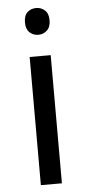

<svg xmlns="http://www.w3.org/2000/svg" viewBox="-53 -769 365 800"><g transform="rotate(-5 129.0 -368.5)"><path d="M130 -737Q150 -737 165.5 -723.5Q181 -710 181 -681Q181 -653 165.5 -639Q150 -625 130 -625Q108 -625 93 -639Q78 -653 78 -681Q78 -710 93 -723.5Q108 -737 130 -737ZM173 -536V0H85V-536Z"/></g></svg>

Font: Noto Sans Cypro Minoan
Style: Regular
Weight: 400
Designer: David Williams
Foundry: David Williams
Version: Version 1.503; ttfautohint (v1.8.4.7-5d5b)